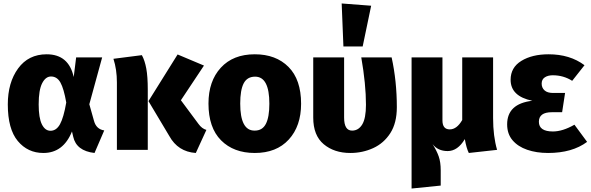

<svg xmlns="http://www.w3.org/2000/svg" viewBox="-20 -864 3405 1107"><path d="M525 18Q420 6 402 -76L395 -106Q345 18 230 18Q140 18 82.5 -51Q25 -120 25 -262Q25 -388 84.5 -469.5Q144 -551 249 -551Q376 -551 405 -420L419 -533H569L495 -263Q509 -215 522 -167Q535 -119 581 -112ZM271 -110Q305 -110 326 -148Q347 -186 362 -273Q348 -353 328.5 -388Q309 -423 274 -423Q243 -423 223 -384Q203 -345 203 -262Q203 -184 221.5 -147Q240 -110 271 -110Z M1109 18Q1006 11 956 -80L836 -281L1004 -550L1156 -486L1023 -286L1124 -150Q1144 -122 1170 -115ZM832 0H654V-389Q654 -463 634 -525L798 -546Q815 -515 823.5 -468.5Q832 -422 832 -347Z M1449 18Q1327 18 1254.5 -55Q1182 -128 1182 -267Q1182 -396 1253 -473.5Q1324 -551 1449 -551Q1571 -551 1643.5 -478Q1716 -405 1716 -266Q1716 -137 1645 -59.5Q1574 18 1449 18ZM1449 -111Q1493 -111 1513 -150Q1533 -189 1533 -266Q1533 -422 1451 -422Q1405 -422 1385 -383.5Q1365 -345 1365 -267Q1365 -111 1447 -111Z M2000 18Q1907 18 1846.5 -32.5Q1786 -83 1786 -186V-533H1964V-186Q1964 -111 2010 -111Q2047 -111 2068.5 -146.5Q2090 -182 2090 -260Q2090 -378 2063 -533H2238Q2268 -396 2268 -246Q2268 -155 2230.5 -96.5Q2193 -38 2131.5 -10Q2070 18 2000 18ZM2071 -596H1960L1950 -844L2120 -831Z M2353 223V-533H2531V-170Q2531 -118 2573 -118Q2614 -118 2645 -172V-533H2823V-183Q2823 -79 2846 0L2683 18Q2669 -10 2660 -62Q2619 7 2561 7Q2505 7 2474 -33Q2498 5 2509.5 38Q2521 71 2521 118V206Z M3140 18Q3073 18 3019.5 -0.5Q2966 -19 2935 -55.5Q2904 -92 2904 -147Q2904 -266 3049 -283Q2924 -309 2924 -404Q2924 -475 2986 -513Q3048 -551 3143 -551Q3266 -551 3350 -488L3279 -398Q3229 -430 3167 -430Q3139 -430 3121 -418Q3103 -406 3103 -382Q3103 -358 3119.5 -343Q3136 -328 3169 -328H3238L3221 -217H3162Q3087 -217 3087 -162Q3087 -106 3168 -106Q3224 -106 3292 -145L3365 -46Q3279 18 3140 18Z"/></svg>

Font: Trujillo ExtraBold
Style: Regular
Weight: 800
Designer: Fira Sans original fonts by bBox Type GmbH, Carrois Corporate GbR, & Edenspiekermann AG / Changes by Cristiano Sobral
Foundry: Fira Sans original fonts by bBox Type GmbH, Carrois Corporate GbR, & Edenspiekermann AG / Changes by Cristiano Sobral
Version: Version 4.301;July 28, 2020;FontCreator 13.0.0.2655 64-bit